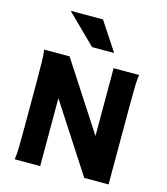

<svg xmlns="http://www.w3.org/2000/svg" viewBox="-140 -1098 1048 1205"><g transform="rotate(15 384.5 -495.5)"><path d="M235.4 -441.4V0H69.8Q74.7 -26.4 75.9 -73.7Q77.1 -121.1 77.1 -212.4V-500.5Q77.1 -591.8 75.9 -639.2Q74.7 -686.5 69.8 -712.9H235.4L521.5 -272.5V-712.9H687Q682.1 -686.5 680.9 -637Q679.7 -587.4 679.7 -500.5V0H521.5ZM377.9 -991.2 500 -805.7H356.4L168 -991.2Z"/></g></svg>

Font: Lesson One Extra
Style: Regular
Weight: 800
Designer: But Ko, Victor Gaultney, Annie Olsen, Julie Remington, Don Collingsworth, Eric Hays, Becca Hirsbrunner
Version: Version 1.100